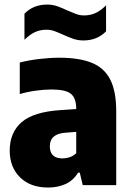

<svg xmlns="http://www.w3.org/2000/svg" viewBox="-20 -810 574 840"><path d="M191 10.5Q113 10.5 67.8 -34Q22.5 -78.5 22.5 -151Q22.5 -230.5 75 -275.8Q127.5 -321 247 -328.5L313.5 -333Q313.5 -381 290 -399.8Q266.5 -418.5 205 -418.5Q175 -418.5 137.8 -413.5Q100.5 -408.5 66.5 -398.5V-536.5Q105.5 -546.5 152.2 -552Q199 -557.5 239.5 -557.5Q326.5 -557.5 381.5 -535.2Q436.5 -513 462.5 -461.5Q488.5 -410 488.5 -322.5V0H342L329 -54.5H321.5Q300 -19.5 266 -4.5Q232 10.5 191 10.5ZM198 -170Q198 -117 253.5 -117Q268.5 -117 284.2 -122Q300 -127 313.5 -139.5V-233L267.5 -229.5Q198 -225 198 -170ZM344.5 -633Q320 -633 298.2 -641Q276.5 -649 256.5 -658Q238 -666.5 220.2 -673.2Q202.5 -680 184 -680Q155.5 -680 133 -669.5Q110.5 -659 87 -636V-750Q125.5 -790 186.5 -790Q211 -790 232.8 -782Q254.5 -774 274.5 -764.5Q293 -756.5 310.8 -749.5Q328.5 -742.5 347 -742.5Q375.5 -742.5 398 -753Q420.5 -763.5 444 -786.5V-673Q405.5 -633 344.5 -633Z"/></svg>

Font: Encode Sans SemiCondensed SemiCondensed ExtraBold
Style: Regular
Weight: 800
Width: 4
Designer: Multiple Designers
Foundry: Impallari Type
Version: Version 3.000; ttfautohint (v1.8.3) -l 8 -r 50 -G 200 -x 14 